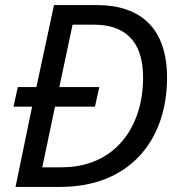

<svg xmlns="http://www.w3.org/2000/svg" viewBox="-20 -734 707 754"><path d="M106 -315 41 0H217C487 0 636 -181 636 -429C636 -622 533 -714 361 -714H192L123 -392H50L33 -315ZM146 -77 196 -315H353L370 -392H213L265 -637H350C466 -637 542 -577 542 -430C542 -232 429 -77 222 -77Z"/></svg>

Font: BC Sans
Style: Italic
Weight: 400
Italic angle: -12°
Designer: Monotype Design Team
Designer: Province of B.C.
Foundry: Monotype Imaging Inc.
Version: Version 2.000;GOOG;noto-source:20170915:90ef993387c0